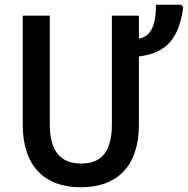

<svg xmlns="http://www.w3.org/2000/svg" viewBox="-20 -780 793 810"><path d="M566 -714H452V-256C452 -147 413 -90 323 -90C235 -90 190 -143 190 -255V-714H76V-253C76 -87 161 10 321 10C486 10 566 -92 566 -253V-542C689 -556 736 -626 753 -749L745 -760H638C638 -685 623 -627 566 -617Z"/></svg>

Font: Noto Sans UI SemiCondensed Medium
Style: Regular
Weight: 500
Width: 4
Designer: Monotype Design Team
Foundry: Monotype Imaging Inc.
Version: Version 1.901